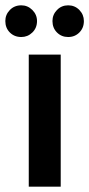

<svg xmlns="http://www.w3.org/2000/svg" viewBox="-61 -701 335 721"><path d="M47 0V-496H167V0ZM19 -562Q-7 -562 -24 -579Q-41 -596 -41 -622Q-41 -646 -24 -663.5Q-7 -681 19 -681Q43 -681 60.5 -663.5Q78 -646 78 -622Q78 -596 60.5 -579Q43 -562 19 -562ZM195 -562Q170 -562 153 -579Q136 -596 136 -622Q136 -646 153 -663.5Q170 -681 195 -681Q220 -681 237 -663.5Q254 -646 254 -622Q254 -596 237 -579Q220 -562 195 -562Z"/></svg>

Font: DM Sans 36pt SemiBold
Style: Regular
Weight: 600
Designer: Colophon Foundry, Jonny Pinhorn
Foundry: Colophon Foundry
Version: Version 4.004;gftools[0.9.30]